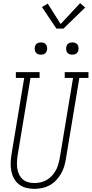

<svg xmlns="http://www.w3.org/2000/svg" viewBox="-20 -1194 583 1222"><path d="M198 8Q172 8 146.5 1.5Q121 -5 101 -20.5Q81 -36 69 -58Q57 -80 52 -105Q47 -130 48 -157Q49 -184 53 -210L134 -698H81V-735H232V-698H174L92 -204Q89 -184 88 -163Q87 -142 90 -122Q93 -102 101.5 -84Q110 -66 124.5 -53Q139 -40 158.5 -34.5Q178 -29 199 -29Q219 -29 239 -33.5Q259 -38 277 -48.5Q295 -59 309.5 -74.5Q324 -90 334.5 -108.5Q345 -127 350.5 -146.5Q356 -166 360 -186L445 -698H392V-735H543V-698H485L399 -180Q395 -155 387.5 -131.5Q380 -108 367 -86Q354 -64 335.5 -45Q317 -26 294.5 -14Q272 -2 247 3Q222 8 198 8ZM440 -846Q431 -846 422.5 -849Q414 -852 408.5 -859Q403 -866 401.5 -875.5Q400 -885 402 -895Q403 -901 406 -907Q409 -913 415 -917Q421 -921 427.5 -922.5Q434 -924 440 -924Q450 -924 458.5 -921Q467 -918 472.5 -911Q478 -904 479.5 -894.5Q481 -885 479 -875Q478 -869 474.5 -863Q471 -857 465.5 -853Q460 -849 453.5 -847.5Q447 -846 440 -846ZM240 -846Q231 -846 222.5 -849Q214 -852 208.5 -859Q203 -866 201.5 -875.5Q200 -885 202 -895Q203 -901 206 -907Q209 -913 215 -917Q221 -921 227.5 -922.5Q234 -924 240 -924Q250 -924 258.5 -921Q267 -918 272.5 -911Q278 -904 279.5 -894.5Q281 -885 279 -875Q278 -869 274.5 -863Q271 -857 265.5 -853Q260 -849 253.5 -847.5Q247 -846 240 -846ZM339 -1012 247 -1149 284 -1171 366 -1041 490 -1174 522 -1146 384 -1012Z"/></svg>

Font: Iosevka Curly Slab XLtObl
Style: Regular
Weight: 200
Italic angle: -9°
Monospace: yes
Designer: Belleve Invis
Foundry: Belleve Invis
Version: Version 11.1.0; ttfautohint (v1.8.3)